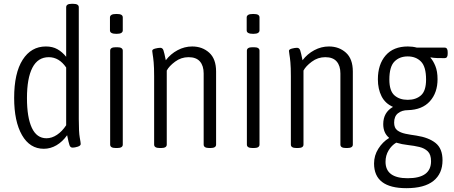

<svg xmlns="http://www.w3.org/2000/svg" viewBox="-20 -772 2374 1004"><path d="M209 6Q136 6 95 -65.5Q54 -137 54 -260Q54 -390 98.5 -459.5Q143 -529 220 -529Q255 -529 280.5 -514.5Q306 -500 326 -475V-734Q326 -752 354 -752H363Q392 -752 392 -734V-149Q392 -80 397 -53Q402 -26 402 -19Q402 -10 386.5 -5Q371 0 360 0Q348 0 343.5 -12.5Q339 -25 331 -65Q307 -31 275.5 -12.5Q244 6 209 6ZM223 -49Q251 -49 278 -67Q305 -85 326 -117V-419Q289 -473 235 -473Q178 -473 149.5 -418Q121 -363 121 -259Q121 -158 146.5 -103.5Q172 -49 223 -49Z M585 2Q556 2 556 -16V-507Q556 -525 585 -525H593Q622 -525 622 -507V-16Q622 2 593 2ZM589 -595Q555 -595 555 -613V-681Q555 -689 562.5 -694Q570 -699 589 -699Q607 -699 614.5 -694.5Q622 -690 622 -681V-613Q622 -605 614.5 -600Q607 -595 589 -595Z M815 2Q786 2 786 -16V-373Q786 -420 783.5 -446.5Q781 -473 778.5 -486.5Q776 -500 776 -506Q776 -514 791.5 -518Q807 -522 818 -522Q830 -522 834.5 -509.5Q839 -497 847 -457Q872 -490 908.5 -509.5Q945 -529 985 -529Q1038 -529 1074 -496.5Q1110 -464 1110 -398V-16Q1110 2 1081 2H1074Q1045 2 1045 -16V-388Q1045 -428 1025.5 -450.5Q1006 -473 966 -473Q927 -473 895.5 -449.5Q864 -426 852 -403V-16Q852 2 823 2Z M1300 2Q1271 2 1271 -16V-507Q1271 -525 1300 -525H1308Q1337 -525 1337 -507V-16Q1337 2 1308 2ZM1304 -595Q1270 -595 1270 -613V-681Q1270 -689 1277.5 -694Q1285 -699 1304 -699Q1322 -699 1329.5 -694.5Q1337 -690 1337 -681V-613Q1337 -605 1329.5 -600Q1322 -595 1304 -595Z M1530 2Q1501 2 1501 -16V-373Q1501 -420 1498.5 -446.5Q1496 -473 1493.5 -486.5Q1491 -500 1491 -506Q1491 -514 1506.5 -518Q1522 -522 1533 -522Q1545 -522 1549.5 -509.5Q1554 -497 1562 -457Q1587 -490 1623.5 -509.5Q1660 -529 1700 -529Q1753 -529 1789 -496.5Q1825 -464 1825 -398V-16Q1825 2 1796 2H1789Q1760 2 1760 -16V-388Q1760 -428 1740.5 -450.5Q1721 -473 1681 -473Q1642 -473 1610.5 -449.5Q1579 -426 1567 -403V-16Q1567 2 1538 2Z M2105 212Q1936 212 1936 83Q1936 41 1958.5 5.5Q1981 -30 2014 -50V-52Q1984 -77 1984 -123Q1984 -184 2035 -213Q1994 -231 1975 -269Q1956 -307 1956 -357Q1956 -435 1996.5 -482Q2037 -529 2113 -529Q2138 -529 2160 -523H2305Q2321 -523 2321 -500V-490Q2321 -468 2305 -468Q2283 -468 2265 -468.5Q2247 -469 2232 -472L2231 -470Q2245 -455 2256.5 -427Q2268 -399 2268 -358Q2268 -287 2228 -242.5Q2188 -198 2113 -196Q2082 -196 2061.5 -180Q2041 -164 2041 -131Q2041 -103 2057.5 -90.5Q2074 -78 2100.5 -72.5Q2127 -67 2157 -63Q2222 -53 2258 -24Q2294 5 2294 66Q2294 136 2246.5 174Q2199 212 2105 212ZM2112 -250Q2155 -250 2181.5 -273.5Q2208 -297 2208 -356Q2208 -423 2181.5 -450Q2155 -477 2112 -477Q2069 -477 2042.5 -450Q2016 -423 2016 -356Q2016 -297 2042.5 -273.5Q2069 -250 2112 -250ZM2112 160Q2234 160 2234 71Q2234 36 2217 19.5Q2200 3 2173 -3.5Q2146 -10 2114 -13.5Q2082 -17 2052 -26Q2028 -12 2012 14.5Q1996 41 1996 74Q1996 160 2112 160Z"/></svg>

Font: Asap Condensed Light
Style: Regular
Weight: 300
Width: 3
Designer: Pablo Cosgaya
Foundry: Omnibus-Type
Version: Version 3.001; ttfautohint (v1.8.4.7-5d5b)